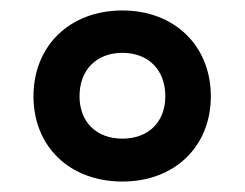

<svg xmlns="http://www.w3.org/2000/svg" viewBox="-20 -744 468 367"><path d="M214 -397C314 -397 383 -464 383 -560C383 -656 314 -724 214 -724C113 -724 44 -656 44 -560C44 -464 113 -397 214 -397ZM214 -479C164 -479 132 -511 132 -560C132 -611 165 -643 214 -643C263 -643 296 -611 296 -560C296 -511 264 -479 214 -479Z"/></svg>

Font: Noto Sans Balinese SemiBold
Style: Regular
Weight: 600
Designer: Aditya Bayu, David Williams
Foundry: David Williams
Version: Version 2.005